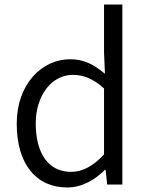

<svg xmlns="http://www.w3.org/2000/svg" viewBox="-20 -816 655 849"><path d="M277 13C344 13 401 -22 444 -65H447L454 0H521V-796H440V-585L444 -490C395 -530 353 -554 290 -554C165 -554 54 -444 54 -269C54 -89 141 13 277 13ZM294 -56C195 -56 138 -137 138 -270C138 -396 210 -485 302 -485C349 -485 392 -468 440 -425V-133C392 -82 346 -56 294 -56Z"/></svg>

Font: Noto Sans CJK SC DemiLight
Style: Regular
Weight: 350
Designer: Ryoko NISHIZUKA 西塚涼子 (kana, bopomofo & ideographs); Paul D. Hunt (Latin, Greek & Cyrillic); Sandoll Communications 산돌커뮤니
Foundry: Adobe
Version: Version 2.004;hotconv 1.0.118;makeotfexe 2.5.65603